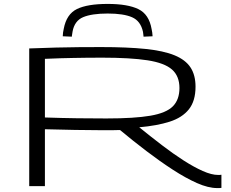

<svg xmlns="http://www.w3.org/2000/svg" viewBox="-20 -949 1180 979"><path d="M1088 10Q1042 10 984.5 -15.5Q927 -41 861.5 -83.5Q796 -126 727 -178.5Q658 -231 592 -286Q572 -285 548.5 -285Q525 -285 505 -285Q437 -285 362.5 -286.5Q288 -288 209 -290V0H129V-702Q205 -705 265 -706.5Q325 -708 379.5 -708.5Q434 -709 495 -709Q629 -709 721.5 -699.5Q814 -690 870 -667Q926 -644 951.5 -605Q977 -566 977 -507Q977 -434 943 -391.5Q909 -349 845 -328.5Q781 -308 690 -300Q748 -253 805.5 -209Q863 -165 916 -131Q969 -97 1014 -77Q1059 -57 1092 -57Q1095 -57 1100 -57Q1105 -57 1109 -58V9Q1104 10 1098 10Q1092 10 1088 10ZM522 -345Q666 -345 747 -359Q828 -373 861.5 -407Q895 -441 895 -500Q895 -561 857 -594.5Q819 -628 732.5 -641.5Q646 -655 499 -655Q453 -655 418.5 -654.5Q384 -654 353.5 -653.5Q323 -653 289 -652Q255 -651 209 -649V-350Q297 -347 373.5 -346Q450 -345 522 -345ZM529 -929Q631 -929 685.5 -902.5Q740 -876 753 -801Q757 -784 758 -764L712 -762Q711 -769 710.5 -775.5Q710 -782 709 -787Q697 -842 653.5 -861Q610 -880 529 -880Q448 -880 404 -861.5Q360 -843 350 -788Q349 -782 348 -775.5Q347 -769 346 -762L300 -764Q300 -774 301.5 -783.5Q303 -793 305 -802Q319 -877 372.5 -903Q426 -929 529 -929Z"/></svg>

Font: Georama ExtraExtended Light
Style: Regular
Weight: 300
Width: 8
Designer: Jean-Baptiste Levee
Foundry: Production Type
Version: Version 1.000